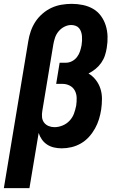

<svg xmlns="http://www.w3.org/2000/svg" viewBox="-27 -763 647 998"><path d="M-7 215 120 -549Q124 -575 133 -601Q142 -627 157 -650Q172 -673 194 -692Q216 -711 241 -722.5Q266 -734 293 -738.5Q320 -743 346 -743Q375 -743 404 -737Q433 -731 457 -717Q481 -703 497.5 -680.5Q514 -658 522.5 -631Q531 -604 532 -574.5Q533 -545 528 -515Q525 -495 518.5 -475Q512 -455 499.5 -437Q487 -419 470 -405Q453 -391 433 -381Q455 -368 471 -347.5Q487 -327 495 -302Q503 -277 503 -249.5Q503 -222 499 -194Q495 -168 487.5 -143.5Q480 -119 467 -95.5Q454 -72 435.5 -51.5Q417 -31 393.5 -17.5Q370 -4 344.5 2Q319 8 294 8Q273 8 253.5 3.5Q234 -1 218 -11.5Q202 -22 191 -37.5Q180 -53 174 -72Q174 -72 174 -72Q174 -72 174 -72L126 215ZM256 -102Q277 -102 298 -110.5Q319 -119 334.5 -135.5Q350 -152 357.5 -172.5Q365 -193 369 -214Q372 -234 371.5 -254.5Q371 -275 362 -292Q353 -309 335.5 -318Q318 -327 298 -327H265L283 -437H316Q332 -437 347.5 -445Q363 -453 373.5 -467Q384 -481 389 -496.5Q394 -512 397 -528Q399 -540 399.5 -552Q400 -564 399 -575.5Q398 -587 394.5 -597.5Q391 -608 384 -616.5Q377 -625 366 -629Q355 -633 343 -633Q325 -633 307.5 -624Q290 -615 277.5 -600Q265 -585 259 -567Q253 -549 250 -531L193 -187Q190 -170 191.5 -154Q193 -138 202 -126Q211 -114 225.5 -108Q240 -102 256 -102Z"/></svg>

Font: Iosevka Etoile XBdObl
Style: Regular
Weight: 800
Italic angle: -9°
Designer: Belleve Invis
Foundry: Belleve Invis
Version: Version 15.5.2; ttfautohint (v1.8.4)